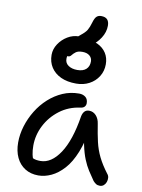

<svg xmlns="http://www.w3.org/2000/svg" viewBox="-103 -1036 828 1116"><g transform="rotate(10 311.0 -478.0)"><path d="M202 10Q157 10 123.5 -11Q90 -32 72 -70Q54 -108 54 -159Q54 -207 69 -256Q84 -305 111 -349Q138 -393 175.5 -427Q213 -461 258 -480.5Q303 -500 354 -500Q377 -500 392 -488Q407 -476 407 -452Q407 -440 399.5 -431.5Q392 -423 377 -421Q307 -412 254.5 -372Q202 -332 173 -275Q144 -218 144 -156Q144 -127 149 -103.5Q154 -80 171 -43L119 -112Q142 -89 157.5 -82Q173 -75 200 -75Q264 -75 314.5 -151Q365 -227 388 -372Q392 -391 402 -401.5Q412 -412 429 -412Q453 -412 470 -393.5Q487 -375 491 -345Q500 -287 510.5 -241.5Q521 -196 541 -155.5Q561 -115 595 -70Q604 -60 605 -47Q606 -34 601.5 -21.5Q597 -9 587.5 -1Q578 7 565 7Q551 7 542 1Q533 -5 525 -14Q506 -41 489 -67.5Q472 -94 458 -128.5Q444 -163 434 -210.5Q424 -258 420 -323L453 -324Q439 -232 413 -167.5Q387 -103 352 -64.5Q317 -26 278.5 -8Q240 10 202 10ZM326 -554Q273 -554 235.5 -571.5Q198 -589 177.5 -620.5Q157 -652 157 -694Q157 -728 177 -758.5Q197 -789 228.5 -808Q260 -827 296 -827Q314 -827 323 -816.5Q332 -806 332 -788Q332 -777 324.5 -768Q317 -759 297 -751Q267 -739 256.5 -723.5Q246 -708 246 -686Q246 -661 266.5 -647Q287 -633 319 -633Q353 -633 371 -649.5Q389 -666 389 -695Q389 -716 373.5 -729Q358 -742 331 -742Q305 -742 292 -732Q279 -722 271.5 -712Q264 -702 254 -702Q235 -702 227 -708Q219 -714 219 -732Q219 -769 247 -794.5Q275 -820 326 -820Q374 -820 407.5 -804Q441 -788 459 -760Q477 -732 477 -694Q477 -654 457 -622Q437 -590 403 -572Q369 -554 326 -554ZM303 -766Q283 -766 273 -772Q263 -778 263 -787Q263 -802 273.5 -812Q284 -822 303 -837Q329 -857 339 -874Q349 -891 357 -919Q365 -947 375.5 -956.5Q386 -966 402 -966Q427 -966 438.5 -953.5Q450 -941 450 -917Q450 -879 427.5 -844Q405 -809 371 -787.5Q337 -766 303 -766Z"/></g></svg>

Font: Shantell Sans
Style: Regular
Weight: 400
Designer: Stephen Nixon, Anya Danilova, Shantell Martin
Foundry: Arrow Type
Version: Version 1.008;[ac192a2d6]